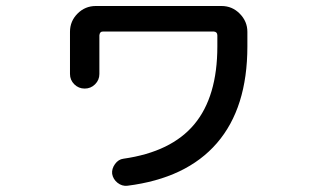

<svg xmlns="http://www.w3.org/2000/svg" viewBox="-20 -589 1040 631"><path d="M210 -345.7V-484.4Q210 -519.5 234.9 -544.4Q259.8 -569.3 294.9 -569.3H708Q743.2 -569.3 768.1 -543.9Q793 -518.6 793 -484.4V-436.5Q793 -234.4 692.9 -118.7Q592.8 -2.9 398.4 21.5Q380.9 23.4 366.2 11.7Q351.6 0 348.6 -17.6Q346.7 -34.2 357.9 -49.8Q369.1 -65.4 385.7 -67.4Q543 -89.8 618.7 -180.7Q694.3 -271.5 694.3 -436.5V-472.7Q694.3 -484.4 682.6 -485.4H318.4Q307.6 -485.4 306.6 -472.7V-345.7Q306.6 -326.2 292.5 -312Q278.3 -297.9 258.3 -297.9Q238.3 -297.9 224.1 -312Q210 -326.2 210 -345.7Z"/></svg>

Font: Rounded-X Mgen+ 2m medium
Style: Regular
Weight: 500
Designer: [Source Han Sans]
Ryoko NISHIZUKA  (kana & ideographs); Paul D. Hunt (Latin, Greek & Cyrillic); Wenlong ZHANG  (bopomofo
Version: Version 1.059.20150602